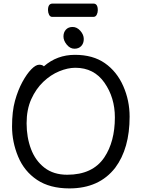

<svg xmlns="http://www.w3.org/2000/svg" viewBox="-20 -1024 785 1068"><path d="M354 -52Q495 -52 560 -148Q619 -236 619 -371Q619 -481 561 -564Q503 -647 399 -647Q357 -647 309.5 -627.5Q262 -608 221 -569Q180 -530 154 -472.5Q128 -415 128 -338Q128 -260 152.5 -195Q177 -130 227.5 -91Q278 -52 354 -52ZM366 24Q257 24 186 -23.5Q115 -71 81 -152.5Q47 -234 47 -320Q47 -405 63.5 -464Q80 -523 104.5 -568Q129 -613 154 -638.5Q179 -664 198 -664Q216 -664 224 -655Q297 -719 397 -719Q497 -719 563.5 -672.5Q630 -626 665.5 -545.5Q701 -465 701 -375Q701 -198 621 -91Q532 24 366 24ZM499 -930H271Q259 -930 253 -942Q247 -954 247 -968Q247 -1004 272 -1004H500Q524 -1004 524 -967Q524 -954 518 -942Q512 -930 499 -930ZM432 -768Q418 -753 394 -753Q370 -753 351.5 -775.5Q333 -798 333 -821Q333 -844 346.5 -859Q360 -874 384 -874Q408 -874 427 -852.5Q446 -831 446 -807Q446 -783 432 -768Z"/></svg>

Font: LXGW WenKai Lite
Style: Bold
Weight: 700
Designer: LXGW / Fontworks Inc.
Foundry: LXGW / Fontworks Inc.
Version: Version 1.330;April 28, 2024